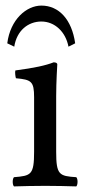

<svg xmlns="http://www.w3.org/2000/svg" viewBox="-20 -665 311 687"><path d="M181 -122V-321C181 -371 185 -435 185 -435C185 -439 180 -442 172 -442C144 -431 104 -422 35 -413C33 -407 35 -391 37 -385C92 -380 102 -374 102 -317V-122C102 -39 91 -36 30 -31C24 -25 24 -4 30 2C63 1 102 0 142 0C182 0 220 1 253 2C259 -4 259 -25 253 -31C192 -35 181 -39 181 -122ZM225 -498 249 -510C237 -595 191 -645 128 -645C75 -645 17 -596 6 -510L31 -498C40 -556 81 -588 128 -588C176 -588 215 -551 225 -498Z"/></svg>

Font: Libertinus Serif
Style: Regular
Weight: 400
Designer: Philipp H. Poll, Khaled Hosny
Foundry: Caleb Maclennan
Version: Version 7.050;RELEASE